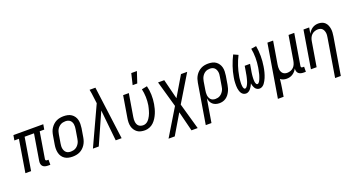

<svg xmlns="http://www.w3.org/2000/svg" viewBox="-56 -1520 4611 2501"><g transform="rotate(-20 2250.0 -269.5)"><path d="M393 8H361Q341 8 322 3Q303 -2 290 -15Q277 -28 273.5 -47.5Q270 -67 273 -87L333 -450H203L129 0H50L124 -450H61L73 -520H487L475 -450H412L352 -87Q351 -82 352 -77Q353 -72 355.5 -68.5Q358 -65 363 -63.5Q368 -62 373 -62H393Z M703 8Q674 8 646.5 2Q619 -4 596.5 -19Q574 -34 559 -56.5Q544 -79 537.5 -106Q531 -133 531 -161.5Q531 -190 536 -219L556 -339Q560 -364 568 -389Q576 -414 591 -436.5Q606 -459 626 -477.5Q646 -496 670 -507.5Q694 -519 719.5 -523.5Q745 -528 770 -528Q799 -528 826.5 -522Q854 -516 876.5 -501Q899 -486 914.5 -463.5Q930 -441 936.5 -414Q943 -387 942.5 -358.5Q942 -330 938 -301L918 -181Q914 -156 905.5 -131Q897 -106 882.5 -83.5Q868 -61 848 -42.5Q828 -24 804 -12.5Q780 -1 754 3.5Q728 8 703 8ZM704 -62Q720 -62 737 -65.5Q754 -69 769.5 -77.5Q785 -86 797.5 -99Q810 -112 819 -127.5Q828 -143 833 -159.5Q838 -176 840 -192L860 -312Q863 -330 864 -347.5Q865 -365 862.5 -381.5Q860 -398 852.5 -413Q845 -428 832.5 -438.5Q820 -449 804 -453.5Q788 -458 770 -458Q754 -458 736.5 -454.5Q719 -451 704 -442.5Q689 -434 676 -421Q663 -408 654 -392.5Q645 -377 640.5 -360.5Q636 -344 633 -328L613 -208Q610 -190 609 -172.5Q608 -155 611 -138.5Q614 -122 621.5 -107Q629 -92 641 -81.5Q653 -71 669.5 -66.5Q686 -62 704 -62Z M986 0 1235 -539 1224 -625Q1221 -652 1217 -680Q1213 -708 1207 -735H1288L1384 0H1302L1258 -429L1067 0Z M1707 8Q1678 8 1650.5 2Q1623 -4 1602 -19.5Q1581 -35 1566 -57.5Q1551 -80 1544.5 -106.5Q1538 -133 1538.5 -162Q1539 -191 1544 -219L1594 -520H1673L1621 -208Q1618 -191 1617 -173.5Q1616 -156 1618.5 -139.5Q1621 -123 1627.5 -108Q1634 -93 1646 -82.5Q1658 -72 1674 -67Q1690 -62 1708 -62Q1725 -62 1742 -69Q1759 -76 1772.5 -89Q1786 -102 1796.5 -117.5Q1807 -133 1815 -149Q1823 -165 1829.5 -182Q1836 -199 1840.5 -216Q1845 -233 1849.5 -250Q1854 -267 1857 -284Q1866 -341 1864 -398Q1862 -455 1850 -508L1925 -523Q1940 -464 1942 -400.5Q1944 -337 1933 -273Q1928 -242 1919.5 -211Q1911 -180 1898.5 -150Q1886 -120 1868 -91.5Q1850 -63 1826 -40Q1802 -17 1770 -4.5Q1738 8 1707 8ZM1755 -600 1792 -754H1870L1819 -600Z M1956 215 2181 -157 2078 -520H2164L2233 -245L2396 -520H2482L2257 -148L2360 215H2274L2205 -60L2042 215Z M2551 215H2472L2564 -339Q2568 -364 2576 -388.5Q2584 -413 2598 -435.5Q2612 -458 2632 -476.5Q2652 -495 2675.5 -507Q2699 -519 2724 -523.5Q2749 -528 2773 -528Q2802 -528 2829.5 -522Q2857 -516 2879 -500.5Q2901 -485 2916 -462.5Q2931 -440 2937.5 -413.5Q2944 -387 2943 -358Q2942 -329 2938 -301L2918 -181Q2914 -158 2907.5 -135.5Q2901 -113 2890 -91.5Q2879 -70 2864 -51Q2849 -32 2828.5 -18Q2808 -4 2785 2Q2762 8 2739 8Q2713 8 2689 0.5Q2665 -7 2647 -23Q2629 -39 2619 -61.5Q2609 -84 2605 -109ZM2708 -62Q2724 -62 2740.5 -65.5Q2757 -69 2772 -78Q2787 -87 2799 -100Q2811 -113 2820 -128.5Q2829 -144 2833.5 -160Q2838 -176 2840 -192L2860 -312Q2863 -329 2864.5 -346.5Q2866 -364 2863 -380.5Q2860 -397 2853 -412Q2846 -427 2834.5 -437.5Q2823 -448 2807 -453Q2791 -458 2774 -458Q2758 -458 2741 -454.5Q2724 -451 2709 -442Q2694 -433 2682 -420Q2670 -407 2661.5 -391.5Q2653 -376 2648.5 -360Q2644 -344 2641 -328L2623 -217Q2620 -199 2618.5 -181Q2617 -163 2619 -146Q2621 -129 2627.5 -113Q2634 -97 2645.5 -85Q2657 -73 2673.5 -67.5Q2690 -62 2708 -62Z M3108 8Q3088 8 3072 -1Q3056 -10 3046 -25Q3036 -40 3030.5 -57.5Q3025 -75 3022 -93.5Q3019 -112 3019 -131.5Q3019 -151 3019.5 -170Q3020 -189 3022 -208.5Q3024 -228 3028 -247Q3040 -319 3064 -389.5Q3088 -460 3122 -528L3186 -499Q3154 -436 3132 -369.5Q3110 -303 3099 -236Q3097 -227 3095.5 -217Q3094 -207 3093 -197Q3092 -187 3091.5 -177.5Q3091 -168 3090 -158Q3089 -148 3089 -138.5Q3089 -129 3089.5 -119.5Q3090 -110 3091 -100.5Q3092 -91 3094.5 -82Q3097 -73 3102 -65Q3107 -57 3117 -57Q3126 -57 3134 -64Q3142 -71 3147 -79.5Q3152 -88 3156.5 -97Q3161 -106 3164.5 -114.5Q3168 -123 3171 -132Q3174 -141 3176.5 -150.5Q3179 -160 3181.5 -169Q3184 -178 3186 -187Q3188 -196 3190 -205Q3192 -214 3193.5 -223.5Q3195 -233 3196.5 -242Q3198 -251 3200 -260L3213 -338H3287L3274 -260Q3272 -251 3270.5 -242Q3269 -233 3267.5 -223.5Q3266 -214 3265 -205Q3264 -196 3263 -187Q3262 -178 3261.5 -169Q3261 -160 3260.5 -151Q3260 -142 3260 -133Q3260 -124 3260.5 -115Q3261 -106 3262 -97Q3263 -88 3266 -80Q3269 -72 3274 -64.5Q3279 -57 3288 -57Q3297 -57 3304.5 -64Q3312 -71 3317 -79Q3322 -87 3326 -95.5Q3330 -104 3333.5 -113Q3337 -122 3340 -130.5Q3343 -139 3346 -148Q3349 -157 3351.5 -166Q3354 -175 3355.5 -183.5Q3357 -192 3359 -201Q3361 -210 3363 -219Q3365 -228 3366.5 -237Q3368 -246 3370 -255Q3381 -322 3381 -388Q3381 -454 3369 -517L3440 -528Q3452 -460 3452.5 -388.5Q3453 -317 3441 -245Q3438 -227 3434.5 -208.5Q3431 -190 3426 -171.5Q3421 -153 3415 -134.5Q3409 -116 3401.5 -98.5Q3394 -81 3384.5 -63.5Q3375 -46 3363 -30Q3351 -14 3333 -3Q3315 8 3297 8Q3277 8 3260.5 -1Q3244 -10 3234.5 -25.5Q3225 -41 3219 -58.5Q3213 -76 3211 -95Q3204 -78 3194.5 -61Q3185 -44 3173 -28.5Q3161 -13 3143.5 -2.5Q3126 8 3108 8Z M3472 215 3594 -520H3673L3621 -208Q3618 -191 3617 -174Q3616 -157 3618 -140.5Q3620 -124 3626.5 -109Q3633 -94 3644.5 -83Q3656 -72 3671.5 -67Q3687 -62 3704 -62Q3727 -62 3750.5 -70.5Q3774 -79 3791.5 -96.5Q3809 -114 3818 -137Q3827 -160 3831 -183L3887 -520H3966L3894 -87Q3893 -82 3894 -77Q3895 -72 3897.5 -68.5Q3900 -65 3905 -63.5Q3910 -62 3915 -62H3936L3935 8H3903Q3884 8 3865.5 3Q3847 -2 3834 -14Q3821 -26 3816.5 -44.5Q3812 -63 3814 -82Q3804 -62 3789 -45Q3774 -28 3755 -15.5Q3736 -3 3714.5 2.5Q3693 8 3672 8Q3648 8 3625.5 1.5Q3603 -5 3586 -20Q3583 12 3578.5 44Q3574 76 3569 108L3551 215Z M4265 215 4352 -312Q4355 -329 4356.5 -346Q4358 -363 4355.5 -379.5Q4353 -396 4346.5 -411Q4340 -426 4329 -437Q4318 -448 4302.5 -453Q4287 -458 4270 -458Q4247 -458 4223.5 -449.5Q4200 -441 4182.5 -423.5Q4165 -406 4155.5 -383Q4146 -360 4143 -337L4087 0H4008L4094 -520H4173L4159 -438Q4170 -458 4184.5 -475Q4199 -492 4218 -504.5Q4237 -517 4258.5 -522.5Q4280 -528 4301 -528Q4327 -528 4351.5 -520Q4376 -512 4393.5 -494.5Q4411 -477 4420.5 -454Q4430 -431 4434 -405.5Q4438 -380 4436 -353.5Q4434 -327 4430 -301L4344 215Z"/></g></svg>

Font: Iosevka Oblique
Style: Regular
Weight: 400
Italic angle: -9°
Monospace: yes
Designer: Belleve Invis
Foundry: Belleve Invis
Version: Version 32.5.0; ttfautohint (v1.8.4)